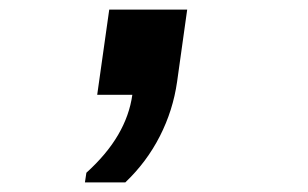

<svg xmlns="http://www.w3.org/2000/svg" viewBox="-20 -197 640 399"><path d="M156.5 182 159.5 162Q202 123.5 225.5 83.2Q249 43 255 0H182L207 -177H369L348 -27Q339.5 32.5 312.2 86Q285 139.5 240.5 182Z"/></svg>

Font: Chivo Mono Medium
Style: Italic
Weight: 500
Italic angle: -8.05°
Monospace: yes
Designer: Hector Gatti
Foundry: Omnibus-Type
Version: Version 1.008